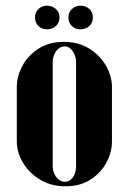

<svg xmlns="http://www.w3.org/2000/svg" viewBox="-20 -648 450 674"><path d="M39 -152Q39 -113 60.5 -77Q82 -41 120.5 -17.5Q159 6 210 6Q261 6 297.5 -17.5Q334 -41 353.5 -77Q373 -113 373 -152V-342Q373 -381 352 -417.5Q331 -454 293 -477.5Q255 -501 204 -501Q152 -501 115 -477Q78 -453 58.5 -416.5Q39 -380 39 -342ZM165 -429Q165 -443 170 -455.5Q175 -468 184.5 -476.5Q194 -485 207 -485Q219 -485 228 -476.5Q237 -468 242 -455.5Q247 -443 247 -429V-65Q247 -51 242.5 -38.5Q238 -26 229 -18Q220 -10 208 -10Q195 -10 185.5 -18Q176 -26 170.5 -38.5Q165 -51 165 -65ZM103 -587Q103 -568 115 -556.5Q127 -545 145 -545Q163 -545 176 -556.5Q189 -568 189 -587Q189 -605 176 -616.5Q163 -628 145 -628Q127 -628 115 -616.5Q103 -605 103 -587ZM220 -587Q220 -568 232.5 -556.5Q245 -545 262 -545Q281 -545 293.5 -556.5Q306 -568 306 -587Q306 -605 293.5 -616.5Q281 -628 262 -628Q245 -628 232.5 -616.5Q220 -605 220 -587Z"/></svg>

Font: Emberly Black
Style: Regular
Weight: 900
Designer: Rajesh Rajput
Foundry: Rajesh Rajput
Version: Version 1.000